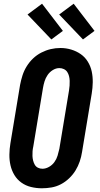

<svg xmlns="http://www.w3.org/2000/svg" viewBox="-20 -1004 540 1032"><path d="M205 8Q175 8 146.5 1Q118 -6 95 -22.5Q72 -39 57.5 -63Q43 -87 36.5 -115Q30 -143 30.5 -173.5Q31 -204 36 -234L88 -548Q93 -574 101 -599Q109 -624 123.5 -647.5Q138 -671 158 -690Q178 -709 202.5 -721.5Q227 -734 252.5 -740Q278 -746 305 -746Q335 -746 363 -737.5Q391 -729 414 -713Q437 -697 452 -672.5Q467 -648 473 -620Q479 -592 478.5 -561.5Q478 -531 473 -501L421 -187Q417 -161 408.5 -136Q400 -111 386 -88Q372 -65 351.5 -45.5Q331 -26 307 -13.5Q283 -1 257 3.5Q231 8 205 8ZM208 -97Q226 -97 243.5 -107Q261 -117 272.5 -133Q284 -149 289.5 -167.5Q295 -186 299 -204L351 -518Q353 -531 354 -544Q355 -557 354.5 -570Q354 -583 351 -595Q348 -607 341.5 -617Q335 -627 323.5 -632.5Q312 -638 299 -638Q281 -638 264 -627.5Q247 -617 236 -601Q225 -585 219.5 -567Q214 -549 211 -531L159 -217Q156 -204 155 -191Q154 -178 154.5 -165.5Q155 -153 158 -141Q161 -129 167 -118.5Q173 -108 184 -102.5Q195 -97 208 -97ZM426 -792 298 -926 376 -984 488 -838ZM256 -792 128 -926 206 -984 318 -838Z"/></svg>

Font: Iosevka Slab Extrabold
Style: Italic
Weight: 800
Italic angle: -9°
Monospace: yes
Designer: Belleve Invis
Foundry: Belleve Invis
Version: Version 11.1.0; ttfautohint (v1.8.3)